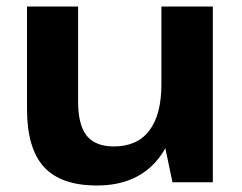

<svg xmlns="http://www.w3.org/2000/svg" viewBox="-20 -560 745 590"><path d="M220 -248Q220 -176 246.5 -143Q273 -110 330 -110Q402 -110 439 -159Q476 -208 476 -301L533 -382V-313Q533 -157 467.5 -73.5Q402 10 278 10Q167 10 115 -47Q63 -104 63 -225V-540H220ZM634 0H510L476 -162V-540H634Z"/></svg>

Font: Pathway Extreme 8pt Thin 12pt
Style: Bold
Weight: 700
Version: Version 1.001;gftools[0.9.26]